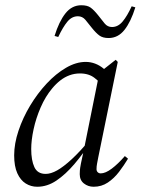

<svg xmlns="http://www.w3.org/2000/svg" viewBox="-20 -700 537 732"><path d="M122 12Q98 12 78 -0.5Q58 -13 46 -39.5Q34 -66 34 -108Q34 -152 50.5 -201.5Q67 -251 95 -297.5Q123 -344 158 -381.5Q193 -419 231.5 -441.5Q270 -464 307 -464Q325 -464 342.5 -457.5Q360 -451 375.5 -438Q391 -425 402 -407L376 -368Q363 -385 341 -402.5Q319 -420 285 -420Q264 -420 245 -413Q226 -406 209.5 -393Q193 -380 179 -363Q153 -332 135 -290.5Q117 -249 108 -207Q99 -165 99 -132Q99 -89 111 -63Q123 -37 154 -37Q174 -37 198 -50.5Q222 -64 253.5 -93Q285 -122 324 -169L332 -164H330Q298 -115 264 -75Q230 -35 195 -11.5Q160 12 122 12ZM337 12Q316 12 300 -0.5Q284 -13 284 -36Q284 -42 284.5 -50Q285 -58 288.5 -76.5Q292 -95 300 -130L301 -135L359 -423L364 -427L421 -472L429 -464L355 -102Q352 -86 350 -76Q348 -66 348 -55Q348 -48 352.5 -43.5Q357 -39 364 -39Q382 -39 406 -57Q430 -75 456 -105L468 -95Q453 -70 434 -45Q415 -20 391 -4Q367 12 337 12ZM188 -563Q205 -618 229.5 -649Q254 -680 290 -680Q313 -680 325.5 -671Q338 -662 354 -642Q368 -624 379 -610.5Q390 -597 407 -597Q430 -597 447.5 -618Q465 -639 482 -676L496 -672Q479 -617 454.5 -586Q430 -555 394 -555Q372 -555 359 -564.5Q346 -574 330 -594Q317 -611 305.5 -624.5Q294 -638 277 -638Q254 -638 237 -617.5Q220 -597 202 -559Z"/></svg>

Font: Source Serif 4 60pt
Style: Italic
Weight: 400
Italic angle: -12°
Version: Version 4.004;hotconv 1.0.116;makeotfexe 2.5.65601